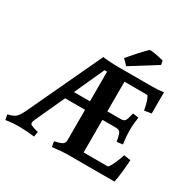

<svg xmlns="http://www.w3.org/2000/svg" viewBox="-205 -1036 1241 1234"><g transform="rotate(30 416.0 -419.0)"><path d="M441 -650H692Q742 -650 779 -656V-499L727 -490Q713 -567 695 -588H525V-368H625Q650 -368 658 -383Q664 -394 672 -428L675 -439L718 -433Q710 -380 710 -335Q710 -290 718 -234L675 -228Q667 -272 659 -288.5Q651 -305 625 -305H525V-63H705Q718 -74 735.5 -113.5Q753 -153 760 -178L810 -170Q809 -140 802.5 -80Q796 -20 790 0H441Q403 0 331 9L324 -30Q362 -38 379 -47.5Q396 -57 396 -79V-305H248L149 -89Q141 -72 141 -62Q141 -52 149 -48Q163 -40 194 -32L204 -30L198 8Q135 0 84 0Q33 0 -15 8L-22 -30Q14 -38 32 -51.5Q50 -65 72 -111L328 -657Q383 -650 441 -650ZM670 -828 675 -799 485 -680 447 -718Q461 -736 508 -788.5Q555 -841 566 -847Q614 -844 670 -828ZM396 -588H377L277 -368H396Z"/></g></svg>

Font: Buenard
Style: Bold
Weight: 700
Foundry: FontFuror
Version: Version 1.002 2011